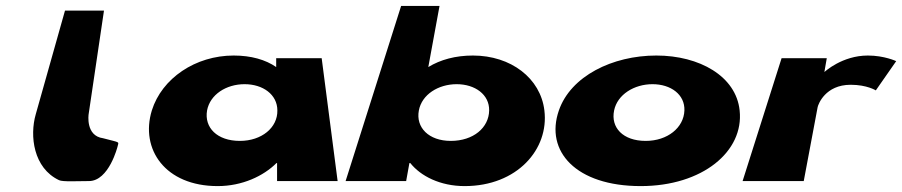

<svg xmlns="http://www.w3.org/2000/svg" viewBox="-20 -613 3054 650"><path d="M200 -577 101 -226C80 -153 93 -44 180 -3C192 3 244 0 281 0C349 0 378 -117 378 -117C382 -135 389 -129 329 -145C269 -153 280 -226 280 -226L332 -577Z M494 -239C454 -108 539 17 717 17C800 17 872 -17 916 -61H918V0H1123L1069 -416H915V-386C879 -411 830 -425 771 -425C642 -425 528 -348 494 -239ZM681 -239C691 -293 746 -328 808 -328C870 -328 919 -293 919 -239C920 -181 866 -136 792 -136C715 -136 671 -181 681 -239Z M1823 -239C1810 -348 1710 -425 1581 -425C1522 -425 1471 -411 1430 -386L1468 -593H1338L1150 0H1355L1366 -61H1369C1404 -17 1470 17 1553 17C1731 17 1839 -108 1823 -239ZM1636 -239C1635 -181 1583 -136 1506 -136C1432 -136 1387 -181 1398 -239C1408 -293 1464 -328 1526 -328C1588 -328 1637 -293 1636 -239Z M1872 -239C1824 -101 1930 17 2149 17C2359 17 2499 -101 2484 -239C2472 -355 2348 -425 2202 -425C2053 -425 1912 -355 1872 -239ZM2059 -239C2070 -293 2127 -328 2189 -328C2251 -328 2299 -293 2297 -239C2295 -181 2240 -136 2166 -136C2089 -136 2047 -181 2059 -239Z M2494 0H2701L2748 -250C2750 -260 2774 -326 2860 -326C2915 -326 2945 -307 2945 -307L3014 -406C3014 -406 2974 -425 2918 -425C2831 -425 2772 -370 2772 -370H2771L2779 -416H2626Z"/></svg>

Font: Hussar Milosc
Style: Bold
Weight: 700
Foundry: Cannot Into Space Fonts
Version: Version 1.02